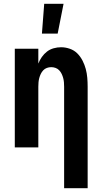

<svg xmlns="http://www.w3.org/2000/svg" viewBox="-20 -777 540 1012"><path d="M318 215V-320Q318 -332 317 -343.5Q316 -355 313 -366Q310 -377 305 -387.5Q300 -398 292 -406.5Q284 -415 273 -419Q262 -423 250 -423Q238 -423 227 -419Q216 -415 208 -406.5Q200 -398 195 -387.5Q190 -377 187 -366Q184 -355 183 -343.5Q182 -332 182 -320V0H58V-520H182V-442Q189 -460 200.5 -476.5Q212 -493 227.5 -505Q243 -517 262.5 -522.5Q282 -528 302 -528Q325 -528 348 -520Q371 -512 387.5 -495.5Q404 -479 415 -457.5Q426 -436 432 -413.5Q438 -391 440 -367.5Q442 -344 442 -320V215ZM201 -600 213 -757H315L284 -600Z"/></svg>

Font: Iosevka Curly Extrabold
Style: Regular
Weight: 800
Monospace: yes
Designer: Belleve Invis
Foundry: Belleve Invis
Version: Version 22.1.2; ttfautohint (v1.8.4)